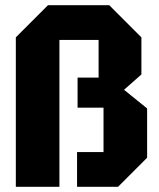

<svg xmlns="http://www.w3.org/2000/svg" viewBox="-20 -720 611 740"><path d="M525 -576V-433L458 -374L547 -302V-112L435 0H277V-134H379V-305H279V-421H360V-566H209V0H41V-576L165 -700H401Z"/></svg>

Font: Tektur SemiCondensed
Style: Bold
Weight: 700
Width: 4
Designer: Adam Jagosz
Foundry: Adam Jagosz
Version: Version 1.005;gftools[0.9.30]